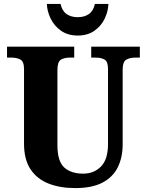

<svg xmlns="http://www.w3.org/2000/svg" viewBox="-20 -953 751 983"><path d="M365 10Q288 10 229 -13Q170 -36 136.5 -86Q103 -136 103 -218V-599Q103 -638 84.5 -648Q66 -658 40 -658H16V-714H360V-658H336Q310 -658 292 -647.5Q274 -637 274 -595V-210Q274 -127 309 -95.5Q344 -64 406 -64Q461 -64 497 -100.5Q533 -137 533 -216V-599Q533 -638 515.5 -648Q498 -658 471 -658H447V-714H696V-658H671Q645 -658 626.5 -647.5Q608 -637 608 -595V-214Q608 -147 583 -96.5Q558 -46 504.5 -18Q451 10 365 10ZM378 -771Q327 -771 292 -796Q257 -821 239 -858.5Q221 -896 220 -933H290Q298 -897 321 -881Q344 -865 378 -865Q412 -865 435 -881Q458 -897 466 -933H535Q534 -896 516.5 -858.5Q499 -821 464 -796Q429 -771 378 -771Z"/></svg>

Font: Noto Serif Ethiopic SemiCondensed ExtraBold
Style: Regular
Weight: 800
Width: 4
Designer: Monotype Design Team
Foundry: Monotype Imaging Inc.
Version: Version 2.102; ttfautohint (v1.8.4.7-5d5b)